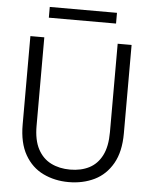

<svg xmlns="http://www.w3.org/2000/svg" viewBox="-58 -902 763 962"><g transform="rotate(5 323.5 -421.0)"><path d="M323 12Q253 12 195 -16Q137 -44 103 -103.5Q69 -163 69 -255V-700H139V-255Q139 -183 163 -138Q187 -93 229 -72Q271 -51 325 -51Q380 -51 421 -72Q462 -93 485 -138Q508 -183 508 -255V-700H578V-255Q578 -163 544 -103.5Q510 -44 452.5 -16Q395 12 323 12ZM153 -800V-854H491V-800Z"/></g></svg>

Font: DM Sans 10pt Light
Style: Regular
Weight: 300
Version: Version 4.004;gftools[0.9.30]